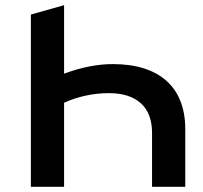

<svg xmlns="http://www.w3.org/2000/svg" viewBox="-20 -720 782 740"><path d="M415 -473C357 -473 294 -461 227 -436V-700L99 -664V0H227V-324C282 -349 342 -361 400 -361C506 -361 566 -308 566 -209V0H694V-223C694 -384 594 -473 415 -473Z"/></svg>

Font: Talent
Style: Bold
Weight: 600
Designer: Mike Powis
Version: Version 1.001;hotconv 1.0.109;makeotfexe 2.5.65596